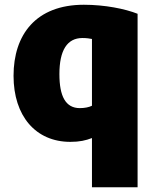

<svg xmlns="http://www.w3.org/2000/svg" viewBox="-20 -575 658 808"><path d="M559 213H367V6C341 16 315 22 276 22C130 22 37 -87 37 -256C37 -429 131 -555 333 -555C421 -555 506 -538 559 -517ZM367 -130V-411C358 -413 343 -415 327 -415C263 -415 230 -364 230 -263C230 -170 256 -120 316 -120C337 -120 355 -124 367 -130Z"/></svg>

Font: Repo Black
Style: Regular
Weight: 900
Designer: Stefan Peev
Foundry: Context Ltd
Version: Version 1.502